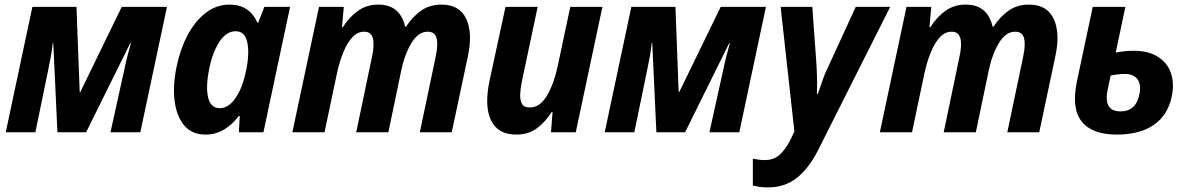

<svg xmlns="http://www.w3.org/2000/svg" viewBox="-20 -576 5166 836"><path d="M5 0 121 -546H313L327 -176H330L510 -546H707L591 0H461L520 -267Q527 -301 535 -332.5Q543 -364 550 -388H547L355 0H230L212 -389H210Q206 -354 200.5 -325Q195 -296 189 -267L134 0Z M875 10Q815 10 781.5 -30.5Q748 -71 740 -139Q732 -207 750 -291Q766 -366 798.5 -426Q831 -486 877 -521Q923 -556 980 -556Q1066 -556 1101 -477H1104L1131 -546H1243L1127 0H1020L1024 -71H1020Q991 -33 955 -11.5Q919 10 875 10ZM937 -105Q976 -105 1006.5 -150.5Q1037 -196 1052 -271Q1067 -345 1056.5 -392.5Q1046 -440 1006 -440Q966 -440 936 -395Q906 -350 891 -277Q875 -196 886.5 -150.5Q898 -105 937 -105Z M1253 0 1369 -546H1477L1469 -458H1473Q1502 -503 1539.5 -529.5Q1577 -556 1627 -556Q1722 -556 1744 -460H1748Q1776 -503 1813.5 -529.5Q1851 -556 1902 -556Q1981 -556 2010 -494Q2039 -432 2017 -330L1947 0H1808L1877 -329Q1888 -380 1881 -409Q1874 -438 1842 -438Q1801 -438 1771 -388Q1741 -338 1726 -264L1671 0H1531L1600 -330Q1611 -381 1603.5 -409.5Q1596 -438 1566 -438Q1537 -438 1514.5 -414Q1492 -390 1475 -348.5Q1458 -307 1447 -256L1393 0Z M2228 10Q2148 10 2118 -52Q2088 -114 2112 -227L2181 -546H2321L2252 -220Q2246 -190 2245 -164.5Q2244 -139 2253 -123.5Q2262 -108 2287 -108Q2331 -108 2361.5 -159.5Q2392 -211 2409 -291L2463 -546H2603L2487 0H2379L2386 -88H2382Q2353 -43 2316.5 -16.5Q2280 10 2228 10Z M2613 0 2729 -546H2921L2935 -176H2938L3118 -546H3315L3199 0H3069L3128 -267Q3135 -301 3143 -332.5Q3151 -364 3158 -388H3155L2963 0H2838L2820 -389H2818Q2814 -354 2808.5 -325Q2803 -296 2797 -267L2742 0Z M3324 240Q3301 240 3285.5 237.5Q3270 235 3258 232V115Q3271 117 3283 119Q3295 121 3309 121Q3349 121 3374 98.5Q3399 76 3419 38L3439 -3L3379 -546H3517L3535 -295Q3537 -264 3537.5 -229Q3538 -194 3537 -167H3541Q3550 -192 3560.5 -223.5Q3571 -255 3587 -287L3706 -546H3856L3542 78Q3502 157 3449.5 198.5Q3397 240 3324 240Z M3811 0 3927 -546H4035L4027 -458H4031Q4060 -503 4097.5 -529.5Q4135 -556 4185 -556Q4280 -556 4302 -460H4306Q4334 -503 4371.5 -529.5Q4409 -556 4460 -556Q4539 -556 4568 -494Q4597 -432 4575 -330L4505 0H4366L4435 -329Q4446 -380 4439 -409Q4432 -438 4400 -438Q4359 -438 4329 -388Q4299 -338 4284 -264L4229 0H4089L4158 -330Q4169 -381 4161.5 -409.5Q4154 -438 4124 -438Q4095 -438 4072.5 -414Q4050 -390 4033 -348.5Q4016 -307 4005 -256L3951 0Z M4842 10Q4734 10 4689 -48Q4644 -106 4670 -226L4738 -546H4880L4838 -347Q4877 -355 4917 -355Q4979 -355 5020.5 -329.5Q5062 -304 5078 -259Q5094 -214 5082 -156Q5065 -74 5003.5 -32Q4942 10 4842 10ZM4803 -186Q4783 -91 4859 -91Q4926 -91 4941 -165Q4950 -207 4933 -230.5Q4916 -254 4878 -254Q4850 -254 4816 -247Z"/></svg>

Font: Noto Sans SemiCondensed
Style: Bold Italic
Weight: 700
Width: 4
Italic angle: -12°
Designer: Monotype Design Team
Foundry: Monotype Imaging Inc.
Version: Version 2.013; ttfautohint (v1.8.4.7-5d5b)